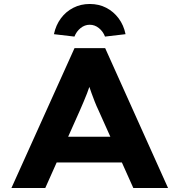

<svg xmlns="http://www.w3.org/2000/svg" viewBox="-20 -941 898 961"><path d="M37.2 0 352.9 -700H506.4L821.1 0H647.3L472.8 -389.4Q462.9 -409.9 454.4 -431.6Q445.9 -453.3 438.2 -474.6Q430.4 -496 423.3 -517.5Q416.3 -539 410.3 -559.4L444.6 -559.8Q437.7 -537.1 430.7 -515.8Q423.6 -494.5 415.5 -473.3Q407.3 -452.1 398.3 -431.2Q389.3 -410.3 379.6 -387.7L206.6 0ZM184.6 -127.8 238.9 -256.5H615.9L652.2 -127.8ZM352.6 -757.9 249.9 -769.9Q259.5 -815.1 284.6 -849Q309.6 -883 346.9 -902Q384.1 -921.1 429.1 -921.1Q475.1 -921.1 511.9 -902Q548.6 -883 573.9 -849Q599.2 -815.1 608.4 -769.9L505.6 -757.9Q495.8 -783.5 475.1 -800.3Q454.4 -817.1 429.1 -817.1Q403.9 -817.1 383.2 -800.3Q362.5 -783.5 352.6 -757.9Z"/></svg>

Font: Lexend Giga
Style: Regular
Weight: 400
Designer: Bonnie Shaver-Troup, Thomas Jockin
Foundry: Lexend
Version: Version 1.007